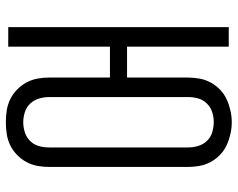

<svg xmlns="http://www.w3.org/2000/svg" viewBox="-96 -688 793 640"><g transform="rotate(90 300.0 -368.5)"><path d="M388 8Q368 8 348.5 5Q329 2 311.5 -6.5Q294 -15 279.5 -29Q265 -43 255.5 -60.5Q246 -78 242.5 -97.5Q239 -117 239 -137V-339H136V0H71V-735H136V-396H239V-599Q239 -618 242.5 -637.5Q246 -657 255.5 -674.5Q265 -692 279.5 -706Q294 -720 311.5 -728Q329 -736 348.5 -740.5Q368 -745 388 -745Q408 -745 427.5 -740.5Q447 -736 464.5 -728Q482 -720 496.5 -706Q511 -692 520.5 -674.5Q530 -657 533.5 -637.5Q537 -618 537 -599V-137Q537 -117 533.5 -97.5Q530 -78 520.5 -60.5Q511 -43 496.5 -29Q482 -15 464.5 -6.5Q447 2 427.5 5Q408 8 388 8ZM388 -50Q405 -50 422 -55.5Q439 -61 451 -73.5Q463 -86 467.5 -102.5Q472 -119 472 -137V-599Q472 -616 467 -633Q462 -650 450 -662.5Q438 -675 421 -680Q404 -685 387 -685Q370 -685 353.5 -679.5Q337 -674 325 -661.5Q313 -649 308.5 -632.5Q304 -616 304 -599V-137Q304 -119 309 -102.5Q314 -86 325.5 -73.5Q337 -61 354 -55.5Q371 -50 388 -50Z"/></g></svg>

Font: Iosevka Custom Light Extended
Style: Regular
Weight: 300
Width: 7
Monospace: yes
Designer: Belleve Invis
Foundry: Belleve Invis
Version: Version 11.2.4; ttfautohint (v1.8.4)